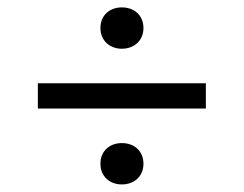

<svg xmlns="http://www.w3.org/2000/svg" viewBox="-20 -585 660 520"><path d="M310 -85.5C342.5 -85.5 368.5 -106.5 368.5 -141.5C368.5 -177 342.5 -197.5 310 -197.5C278 -197.5 252 -177 252 -141.5C252 -106.5 278 -85.5 310 -85.5ZM82.5 -291H537.5V-359.5H82.5ZM252 -509C252 -474.5 278 -453 310 -453C342.5 -453 368.5 -474.5 368.5 -509C368.5 -544.5 342.5 -565 310 -565C278 -565 252 -544.5 252 -509Z"/></svg>

Font: Monaspace Argon Light
Style: Regular
Weight: 300
Designer: Riley Cran & the Lettermatic Team
Foundry: Lettermatic
Version: Version 1.000 (Monaspace Argon)